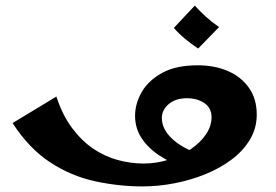

<svg xmlns="http://www.w3.org/2000/svg" viewBox="-20 -661 990 688"><path d="M491 7Q406 7 320.5 -11.5Q235 -30 159.5 -79.5Q84 -129 25 -220L182 -315Q204 -248 238.5 -202Q273 -156 314.5 -128Q356 -100 402.5 -87.5Q449 -75 494 -75Q541 -75 585 -89Q629 -103 663.5 -126.5Q698 -150 718 -179.5Q738 -209 738 -241Q738 -274 712.5 -291.5Q687 -309 650 -309Q609 -309 584.5 -288Q560 -267 560 -238Q560 -199 595.5 -165Q631 -131 696 -108L642 -59Q593 -77 552.5 -103Q512 -129 488 -165Q464 -201 464 -246Q464 -289 487.5 -330.5Q511 -372 560.5 -399.5Q610 -427 689 -427Q749 -427 796.5 -406.5Q844 -386 872 -346.5Q900 -307 900 -250Q900 -202 876 -161.5Q852 -121 811 -90Q770 -59 717.5 -37.5Q665 -16 606.5 -4.5Q548 7 491 7ZM690 -487Q666 -503 643 -522Q620 -541 603 -561L678 -641Q698 -619 718.5 -600.5Q739 -582 765 -564Z"/></svg>

Font: Marhey Light Medium
Style: Regular
Weight: 500
Version: Version 1.000